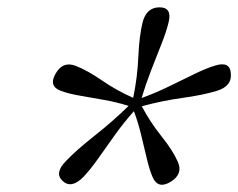

<svg xmlns="http://www.w3.org/2000/svg" viewBox="-20 -786 650 524"><path d="M446 -290Q412 -269 397 -301.5Q388 -322 380.8 -352.8Q373.5 -383.5 365.2 -417.8Q357 -452 345.5 -482.5Q318.5 -452.5 294.2 -418.5Q270 -384.5 248.2 -353.8Q226.5 -323 207.5 -303Q175 -270 151 -292Q127.5 -313.5 160 -346.5Q188.5 -376.5 238 -415.5Q287.5 -454.5 331 -497Q299.5 -507 264.8 -513.2Q230 -519.5 198.8 -524.8Q167.5 -530 146.5 -538Q111.5 -550.5 132 -585.5Q151.5 -619.5 186 -606.5Q217.5 -594.5 258.2 -566.5Q299 -538.5 343.5 -519Q355 -574 357.5 -630.5Q360 -687 369 -724.5Q379.5 -766 415.5 -766Q450.5 -766 440 -724.5Q434 -699.5 420.5 -665.5Q407 -631.5 392.2 -593.5Q377.5 -555.5 366.5 -518.5Q402.5 -531.5 439.2 -549.2Q476 -567 509 -583.2Q542 -599.5 567 -607Q608.5 -620 610 -584.5Q613 -550.5 571.5 -538Q534 -526.5 478 -518.8Q422 -511 367 -496Q389.5 -453 420.8 -414Q452 -375 465.5 -344Q480 -311 446 -290Z"/></svg>

Font: Fraunces 72pt S100 Light
Style: Italic
Weight: 300
Italic angle: -16°
Version: Version 1.000; ttfautohint (v1.8.3)